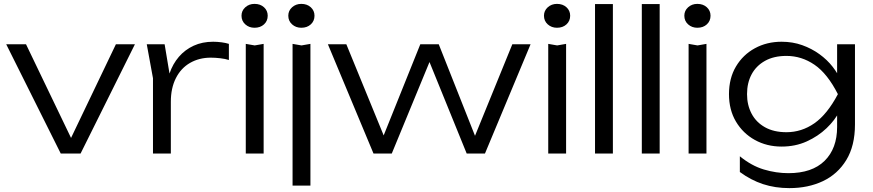

<svg xmlns="http://www.w3.org/2000/svg" viewBox="-20 -791 4495 989"><path d="M364 -43H328L577 -563H675L395 0H293L12 -563H114Z M736 -563H828L860 -371V0H768V-388ZM1159 -565V-482Q1140 -488 1114.5 -491Q1089 -494 1066 -494Q1006 -494 959 -467Q912 -440 886 -388.5Q860 -337 860 -267L834 -303Q836 -362 853 -412Q870 -462 901.5 -498.5Q933 -535 977.5 -555.5Q1022 -576 1078 -576Q1099 -576 1121.5 -573Q1144 -570 1159 -565Z M1246 -565 1292 -557 1338 -565V0H1246ZM1291 -648Q1263 -648 1243.5 -665.5Q1224 -683 1224 -710Q1224 -736 1243.5 -753.5Q1263 -771 1291 -771Q1321 -771 1340 -753.5Q1359 -736 1359 -710Q1359 -683 1340 -665.5Q1321 -648 1291 -648Z M1487 -565 1533 -557 1579 -565V165H1487ZM1532 -648Q1504 -648 1484.5 -665.5Q1465 -683 1465 -710Q1465 -736 1484.5 -753.5Q1504 -771 1532 -771Q1562 -771 1581 -753.5Q1600 -736 1600 -710Q1600 -683 1581 -665.5Q1562 -648 1532 -648Z M2446 -43H2407L2619 -563H2713L2478 0H2384L2171 -524H2214L1998 0H1904L1669 -563H1764L1977 -43H1936L2145 -563H2240Z M2804 -565 2850 -557 2896 -565V0H2804ZM2849 -648Q2821 -648 2801.5 -665.5Q2782 -683 2782 -710Q2782 -736 2801.5 -753.5Q2821 -771 2849 -771Q2879 -771 2898 -753.5Q2917 -736 2917 -710Q2917 -683 2898 -665.5Q2879 -648 2849 -648Z M3045 -770H3137V0H3045Z M3286 -770H3378V0H3286Z M3527 -565 3573 -557 3619 -565V0H3527ZM3572 -648Q3544 -648 3524.5 -665.5Q3505 -683 3505 -710Q3505 -736 3524.5 -753.5Q3544 -771 3572 -771Q3602 -771 3621 -753.5Q3640 -736 3640 -710Q3640 -683 3621 -665.5Q3602 -648 3572 -648Z M4292 -137V-238L4296 -253V-346L4292 -366V-563H4384V-150Q4384 -40 4339.5 33Q4295 106 4219 142Q4143 178 4046 178Q3973 178 3910.5 157.5Q3848 137 3791 95V14Q3851 63 3914.5 82Q3978 101 4041 101Q4163 101 4227.5 37.5Q4292 -26 4292 -137ZM4006 -36Q3930 -36 3868.5 -70Q3807 -104 3771 -164.5Q3735 -225 3735 -306Q3735 -388 3771 -448.5Q3807 -509 3868.5 -542.5Q3930 -576 4006 -576Q4063 -576 4112 -558.5Q4161 -541 4201 -512Q4241 -483 4269 -447Q4297 -411 4312.5 -374.5Q4328 -338 4328 -306Q4328 -265 4304.5 -218.5Q4281 -172 4237.5 -130.5Q4194 -89 4135.5 -62.5Q4077 -36 4006 -36ZM4031 -110Q4109 -110 4175 -156Q4241 -202 4296 -306Q4242 -412 4175.5 -457.5Q4109 -503 4031 -503Q3966 -503 3920.5 -477.5Q3875 -452 3851.5 -408Q3828 -364 3828 -306Q3828 -250 3851.5 -205.5Q3875 -161 3920.5 -135.5Q3966 -110 4031 -110Z"/></svg>

Font: Unbounded Light
Style: Regular
Weight: 300
Designer: Luke Prowse, Jean-Baptiste Morizot, Fátima Lázaro, Florian Runge
Foundry: NaN
Version: Version 1.700